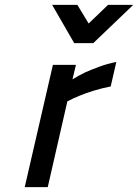

<svg xmlns="http://www.w3.org/2000/svg" viewBox="-20 -764 564 784"><path d="M196 -499H290L276 -440Q300 -455 329 -469Q354 -480 386.5 -492Q419 -504 455 -511L432 -411Q396 -404 363.5 -394Q331 -384 307 -374Q279 -363 255 -350L175 0H81ZM193 -744H296L342 -668L421 -744H524L361 -588H283Z"/></svg>

Font: Panefresco 600wt
Style: Italic
Weight: 600
Foundry: Campivisivi & Chank Co
Version: Version 1.000